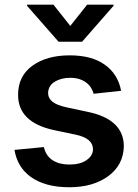

<svg xmlns="http://www.w3.org/2000/svg" viewBox="-20 -789 589 820"><path d="M275.9 10.7Q223 10.7 182.2 -0.7Q141.3 -12.1 112 -33Q82.7 -54 65.2 -83.3Q47.6 -112.6 41.9 -148.8L167.3 -160.9Q176.5 -122.5 205.1 -104.4Q233.7 -86.3 275.6 -86.3Q323.5 -86.3 350.1 -105.5Q377.1 -124.6 377.1 -151.6Q377.1 -198.2 303.6 -213.8L210.6 -233.3Q57.2 -266.3 57.2 -383.9Q57.2 -464.1 118.3 -508.2Q179.7 -552.6 277.7 -552.6Q372.2 -552.6 427.9 -512.4Q483.7 -472.7 497.2 -401.3L380 -388.5Q376.1 -402.3 368.4 -414.6Q360.8 -426.8 348.4 -436.3Q335.9 -445.7 318.9 -451.2Q301.8 -456.7 279.5 -456.7Q241.1 -456.7 213.8 -440Q187.1 -423.7 185.4 -392.8Q185.4 -369.3 204 -354.6Q222.7 -339.8 262.4 -331L355.5 -311.1Q508.9 -279.1 508.9 -163.4Q506.7 -84.2 442.5 -36.9Q377.8 10.7 275.9 10.7ZM330.6 -610.8H230.1L95.5 -764.2V-769.2H208.1L280.2 -678.3L352.3 -769.2H464.8V-764.2Z"/></svg>

Font: Linik Sans SemiBold
Style: Regular
Weight: 600
Designer: Fonts by Rasmus Andersson / Changes by Cristiano Sobral with parts from Marc Monis
Foundry: rsms
Version: Version 3.020; ttfautohint (v1.6)